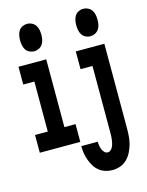

<svg xmlns="http://www.w3.org/2000/svg" viewBox="-141 -850 882 1149"><g transform="rotate(-15 300.0 -276.0)"><path d="M142 -595Q127 -595 112.5 -602Q98 -609 90 -621.5Q82 -634 79 -649.5Q76 -665 76 -680Q76 -695 79 -710.5Q82 -726 90 -738.5Q98 -751 112.5 -758Q127 -765 142 -765Q157 -765 171 -758Q185 -751 193.5 -738.5Q202 -726 205 -710.5Q208 -695 208 -680Q208 -665 205 -649.5Q202 -634 193.5 -621.5Q185 -609 171 -602Q157 -595 142 -595ZM16 0V-110H95V-420H26V-530H198V-110H267V0ZM490 -595Q474 -595 460 -602Q446 -609 438 -621.5Q430 -634 427 -649.5Q424 -665 424 -680Q424 -695 427 -710.5Q430 -726 438 -738.5Q446 -751 460 -758Q474 -765 490 -765Q505 -765 519 -758Q533 -751 541.5 -738.5Q550 -726 553 -710.5Q556 -695 556 -680Q556 -665 553 -649.5Q550 -634 541.5 -621.5Q533 -609 519 -602Q505 -595 490 -595ZM410 213Q388 213 367 206.5Q346 200 328.5 186Q311 172 299.5 153Q288 134 280.5 113Q273 92 269.5 70.5Q266 49 266 26H368Q368 38 370 50Q372 62 376.5 73.5Q381 85 389.5 94Q398 103 410 103Q421 103 429 95.5Q437 88 441.5 78.5Q446 69 448.5 58.5Q451 48 452.5 37.5Q454 27 454.5 16Q455 5 455 -5V-420H381V-530H558V-5Q558 19 556 44Q554 69 547.5 92.5Q541 116 529.5 138.5Q518 161 500.5 178.5Q483 196 459 204.5Q435 213 410 213Z"/></g></svg>

Font: Iosevka Curly Slab XBdEx
Style: Regular
Weight: 800
Width: 7
Monospace: yes
Designer: Belleve Invis
Foundry: Belleve Invis
Version: Version 11.0.0; ttfautohint (v1.8.3)